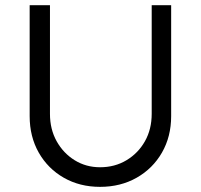

<svg xmlns="http://www.w3.org/2000/svg" viewBox="-20 -721 781 747"><path d="M369.3 6Q290.3 6 228.2 -29.5Q166.1 -65 130.7 -127.3Q95.4 -189.7 95.4 -269V-700.7H174.4V-278Q174.4 -218.2 200.4 -171.5Q226.5 -124.8 270.5 -97.6Q314.6 -70.3 369.3 -70.3Q426.7 -70.3 472.1 -97.6Q517.5 -124.8 543.9 -171.5Q570.2 -218.2 570.2 -278V-700.7H645.9V-269Q645.9 -189.7 610.1 -127.3Q574.3 -65 511.6 -29.5Q449 6 369.3 6Z"/></svg>

Font: Lexend Medium
Style: Regular
Weight: 500
Designer: Bonnie Shaver-Troup, Thomas Jockin
Foundry: Lexend
Version: Version 1.005